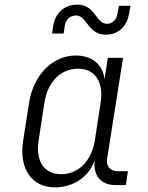

<svg xmlns="http://www.w3.org/2000/svg" viewBox="-20 -800 640 830"><path d="M437 -650C490 -650 529 -684 538 -742L544 -775H494L488 -742C484 -714 466 -697 442 -697C395 -697 392 -780 315 -780C260 -780 219 -746 210 -688L205 -655H255L260 -688C264 -716 283 -733 309 -733C356 -733 360 -650 437 -650ZM217 10C298 10 365 -36 390 -108C380 -45 415 0 477 0H524L533 -60H488C457 -60 438 -81 443 -114L512 -550H446L432 -457C425 -520 379 -560 308 -560C208 -560 126 -478 106 -358L80 -191C61 -72 117 10 217 10ZM244 -47C171 -47 133 -103 147 -193L172 -356C186 -446 242 -503 317 -503C391 -503 429 -446 415 -356L390 -193C375 -103 319 -47 244 -47Z"/></svg>

Font: JetBrains Mono ExtraLight
Style: Italic
Weight: 240
Italic angle: -9°
Monospace: yes
Designer: Philipp Nurullin, Konstantin Bulenkov
Foundry: JetBrains
Version: Version 2.305